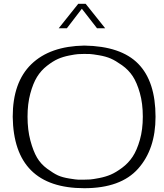

<svg xmlns="http://www.w3.org/2000/svg" viewBox="-20 -971 864 1011"><path d="M125 -357Q125 -287 140 -231Q155 -175 175 -141Q195 -107 228.5 -82.5Q262 -58 285 -47.5Q308 -37 345 -31Q382 -25 391.5 -25Q401 -25 424 -25Q440 -25 454.5 -26Q469 -27 502.5 -33.5Q536 -40 563 -51.5Q590 -63 623 -87.5Q656 -112 678.5 -146Q701 -180 716.5 -234.5Q732 -289 732 -357Q732 -426 716.5 -481Q701 -536 679 -569.5Q657 -603 622.5 -627.5Q588 -652 562.5 -663Q537 -674 501.5 -680Q466 -686 454 -686.5Q442 -687 423 -687Q406 -687 391 -686Q376 -685 343.5 -678.5Q311 -672 285 -660.5Q259 -649 227.5 -624.5Q196 -600 175 -566Q154 -532 139.5 -478Q125 -424 125 -357ZM424 -731Q617 -728 708 -635Q799 -542 799 -356Q799 -186 707.5 -83Q616 20 424 20Q52 20 47 -356Q47 -538 145 -633Q243 -728 424 -731ZM491 -822 411 -925 332 -822H289L392 -951H431L534 -822Z"/></svg>

Font: Afta sans
Style: Regular
Weight: 400
Designer: par.qink
Foundry: Oriol Esparraguera Font
Version: Version 1.000